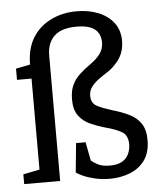

<svg xmlns="http://www.w3.org/2000/svg" viewBox="-51 -747 699 803"><g transform="rotate(-5 298.0 -346.0)"><path d="M379 9Q344 9 315 2Q286 -5 266 -14Q246 -23 238 -30L250 -152H290L305 -74Q315 -65 333.5 -55.5Q352 -46 383 -46Q417 -46 436 -58Q455 -70 463 -89Q471 -108 471 -127Q471 -164 448 -179Q425 -194 371 -208Q344 -216 315.5 -228.5Q287 -241 268 -266Q249 -291 249 -334Q249 -371 260.5 -395.5Q272 -420 292 -438.5Q312 -457 339 -476Q366 -495 380.5 -515.5Q395 -536 395 -562Q395 -583 386 -600Q377 -617 355 -627Q333 -637 294 -637Q231 -637 200.5 -608Q170 -579 170 -527V0H19V-41L88 -55V-437H27V-484L87 -496Q87 -563 115 -608Q143 -653 191.5 -677Q240 -701 300 -701Q351 -701 391.5 -684.5Q432 -668 455.5 -637Q479 -606 479 -561Q479 -542 474.5 -524.5Q470 -507 461.5 -492.5Q453 -478 440 -465Q426 -449 406.5 -436.5Q387 -424 368.5 -410.5Q350 -397 338 -381Q326 -365 326 -344Q326 -312 351 -299.5Q376 -287 412 -276Q451 -265 482 -250Q513 -235 531 -209Q549 -183 549 -139Q549 -86 525 -53.5Q501 -21 462 -6Q423 9 379 9Z"/></g></svg>

Font: Faustina Light
Style: Regular
Weight: 400
Version: Version 1.200